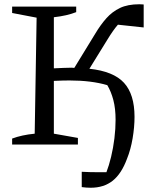

<svg xmlns="http://www.w3.org/2000/svg" viewBox="-20 -679 751 902"><path d="M37 0V-28Q82 -45 143 -51L152 -596L37 -618V-648H338V-622Q295 -605 233 -598V-358Q257 -359 278.5 -360Q300 -361 317 -361Q323 -361 329 -360L427 -520Q452 -562 479.5 -593Q507 -624 543.5 -641.5Q580 -659 635 -659Q644 -659 655 -658V-550L534 -563Q512 -538 484 -492L400 -356Q513 -344 562.5 -290Q612 -236 612 -130Q612 -82 603 -29Q594 24 577 66Q551 137 509.5 170Q468 203 406 203Q386 203 364 200V128Q383 129 401 129.5Q419 130 437 130Q448 130 458.5 130Q469 130 480 130Q492 99 502 57.5Q512 16 517.5 -29Q523 -74 523 -116Q523 -169 512.5 -209Q502 -249 484 -279Q409 -301 306 -301Q291 -301 273 -300.5Q255 -300 233 -299V-51L346 -31V0Z"/></svg>

Font: Piazzolla
Style: Regular
Weight: 400
Designer: Juan Pablo del Peral
Foundry: Huerta Tipografica
Version: Version 1.330